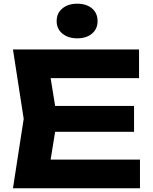

<svg xmlns="http://www.w3.org/2000/svg" viewBox="-20 -1017 827 1037"><path d="M704 -445V-305H161V-445ZM289 -375 239 -65 160 -155H736V0H50L108 -375L50 -750H731V-595H160L239 -685ZM397 -810Q348 -810 317 -835.5Q286 -861 286 -903Q286 -946 317 -971.5Q348 -997 397 -997Q447 -997 477 -971.5Q507 -946 507 -903Q507 -861 477 -835.5Q447 -810 397 -810Z"/></svg>

Font: Unbounded SemiBold
Style: Regular
Weight: 600
Designer: Luke Prowse, Jean-Baptiste Morizot, Fátima Lázaro, Florian Runge
Foundry: NaN
Version: Version 1.700